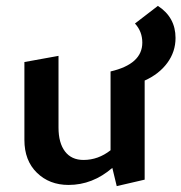

<svg xmlns="http://www.w3.org/2000/svg" viewBox="-20 -622 617 653"><path d="M577 -493Q577 -446 549 -408Q521 -370 472 -348V-11L377 11L362 -51Q295 7 213 7Q148 7 105.5 -34.5Q63 -76 63 -146V-411L179 -432V-188Q179 -136 201 -107Q223 -78 264 -78Q314 -78 356 -111V-379Q464 -404 464 -477Q464 -515 439 -542L517 -602Q577 -563 577 -493Z"/></svg>

Font: EauTest
Style: Bold
Weight: 700
Designer: Christian Thalmann (Catharsis Fonts)
Version: Version 0.001;PS 000.001;hotconv 1.0.88;makeotf.lib2.5.64775